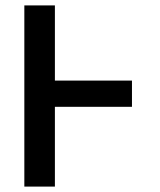

<svg xmlns="http://www.w3.org/2000/svg" viewBox="-20 -690 590 710"><path d="M70 0V-670H183V-392H468V-295H183V0Z"/></svg>

Font: Lode
Style: Bold
Weight: 700
Monospace: yes
Designer: Belleve Invis
Foundry: Belleve Invis
Version: Version 29.2.0; ttfautohint (v1.8.3)